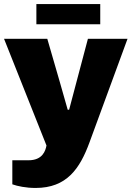

<svg xmlns="http://www.w3.org/2000/svg" viewBox="-20 -720 651 950"><path d="M160 -600H476V-700H160ZM156 210C310 210 375 115 423 -16L611 -528H415L358 -313C349 -279 332 -215 322 -177H315C304 -217 285 -283 276 -314L214 -528H0L210 0C205 26 191 73 121 73H41V192C66 201 108 210 156 210Z"/></svg>

Font: Archivo Black
Style: Regular
Weight: 900
Designer: Hector Gatti
Foundry: Omnibus-Type
Version: Version 2.001